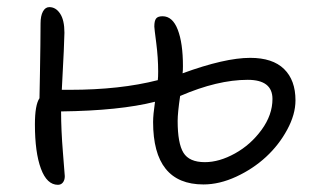

<svg xmlns="http://www.w3.org/2000/svg" viewBox="-20 -533 882 534"><path d="M141.1 -19Q110.4 -19 93.8 -64Q77.1 -108.9 77.1 -187Q77.1 -241.2 89.8 -259.8Q90.3 -283.2 91.1 -327.9Q91.8 -372.6 92.3 -407.2Q92.8 -441.9 92.8 -467.8Q92.8 -488.8 99.4 -501Q106 -513.2 117.2 -513.2Q135.3 -513.2 147.2 -495.1Q159.2 -477.1 159.2 -441.9Q159.2 -418.9 151.9 -283.2H173.8Q314 -283.2 418.9 -310.1Q419.9 -317.9 419.9 -334Q419.9 -372.1 414.6 -413.3Q409.2 -454.6 409.2 -459Q409.2 -475.1 414.1 -481.4Q418.9 -487.8 432.1 -487.8Q460 -487.8 474.4 -450.4Q488.8 -413.1 488.8 -349.1Q488.8 -335.9 487.8 -329.1Q605.5 -372.1 675.8 -372.1Q738.3 -372.1 770 -341.1Q801.8 -310.1 801.8 -253.9Q801.8 -214.8 778.8 -172.4Q755.9 -129.9 720 -96.7Q684.1 -63.5 637.2 -41.7Q590.3 -20 545.9 -20Q405.8 -20 405.8 -193.8Q405.8 -213.4 411.1 -250Q312.5 -225.1 149.9 -223.1Q149.9 -171.9 155 -109.1Q160.2 -46.4 160.2 -43Q160.2 -32.2 155 -25.6Q149.9 -19 141.1 -19ZM474.1 -196.8Q474.1 -134.3 490.2 -108.2Q506.3 -82 549.8 -82Q589.8 -82 633.5 -106.2Q677.2 -130.4 707.5 -171.9Q737.8 -213.4 737.8 -257.8Q737.8 -311 668.9 -311Q585 -311 481 -266.1Q474.1 -219.2 474.1 -196.8Z"/></svg>

Font: Shantell Sans Irregular
Style: Regular
Weight: 300
Designer: Stephen Nixon, Anya Danilova, Shantell Martin
Foundry: Arrow Type
Version: Version 1.006;[9816181b4]